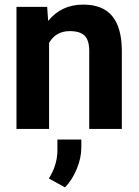

<svg xmlns="http://www.w3.org/2000/svg" viewBox="-20 -558 600 831"><path d="M184.1 -528.3 188.5 -467.3Q245.1 -538.1 340.3 -538.1Q424.3 -538.1 465.3 -488.8Q506.3 -439.5 507.3 -341.3V0H366.2V-337.9Q366.2 -382.8 346.7 -403.1Q327.1 -423.3 281.7 -423.3Q222.2 -423.3 192.4 -372.6V0H51.3V-528.3ZM261.2 252.9 191.4 214.4Q227.1 158.2 228.5 96.2V45.9H332V80.6Q332 126 311.8 174.3Q291.5 222.7 261.2 252.9Z"/></svg>

Font: RobotoInd
Style: Bold
Weight: 700
Designer: Google
Version: Version 2.001150; 2014